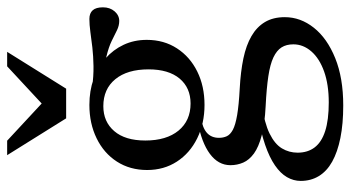

<svg xmlns="http://www.w3.org/2000/svg" viewBox="-242 -479 980 537"><g transform="rotate(-90 248.5 -210.0)"><path d="M222.5 259.5Q171 259.5 131.5 251.5Q92 243.5 65.2 228.5Q38.5 213.5 25 191.2Q11.5 169 11.5 140.5Q11.5 120.5 22 102.2Q32.5 84 55 68.5Q77.5 53 112.5 41Q147.5 29 196.5 20.5H224.5V32Q173.5 39 144 53.5Q114.5 68 102.5 88Q90.5 108 90.5 132Q90.5 160 105.2 179.5Q120 199 151 209Q182 219 231 219Q281 219 317.5 206Q354 193 373.8 170.2Q393.5 147.5 393.5 120Q393.5 100.5 385 87Q376.5 73.5 357 64.2Q337.5 55 304.2 50Q271 45 221 42.5Q171 40 138.8 31.5Q106.5 23 88.2 9.8Q70 -3.5 62.8 -20.2Q55.5 -37 55.5 -56Q55.5 -90 87.2 -113.5Q119 -137 177 -147.5L188 -138Q160.5 -134.5 146.2 -122Q132 -109.5 132 -88Q132 -76 136.5 -66.2Q141 -56.5 154.5 -49.2Q168 -42 195.8 -37.2Q223.5 -32.5 270 -30Q317 -27.5 354 -19.8Q391 -12 416.5 2.8Q442 17.5 455.8 40.5Q469.5 63.5 469.5 96Q469.5 140 440 177.2Q410.5 214.5 355 237Q299.5 259.5 222.5 259.5ZM224 -128.5Q172 -128.5 130.5 -149Q89 -169.5 65.5 -205.8Q42 -242 42 -289Q42 -337 65.5 -373.5Q89 -410 130.5 -430.2Q172 -450.5 224 -450.5Q263.5 -450.5 296.5 -438.8Q329.5 -427 354 -405.5Q378.5 -384 392.2 -354.8Q406 -325.5 406 -290Q406 -242 382.2 -205.5Q358.5 -169 317.5 -148.8Q276.5 -128.5 224 -128.5ZM228 -167.5Q272 -167.5 297.8 -198.2Q323.5 -229 323.5 -285Q323.5 -344.5 296 -378Q268.5 -411.5 220.5 -411.5Q177 -411.5 150.8 -381Q124.5 -350.5 124.5 -294Q124.5 -235 152.2 -201.2Q180 -167.5 228 -167.5ZM290 -410.5 272 -443Q304.5 -438.5 332.8 -439Q361 -439.5 384.8 -442.2Q408.5 -445 428.5 -447.8Q448.5 -450.5 464.5 -450.5Q480.5 -450.5 488.8 -441.2Q497 -432 497 -412.5Q497 -393 485.8 -380Q474.5 -367 459 -367Q446 -367 433.2 -373.2Q420.5 -379.5 403.2 -388Q386 -396.5 358.8 -403Q331.5 -409.5 290 -410.5ZM236 -576.5H220L332 -680.5H372.5L269.5 -515.5H186.5L83.5 -680.5H124Z"/></g></svg>

Font: Newsreader 16pt 16pt
Style: Regular
Weight: 400
Version: Version 1.003